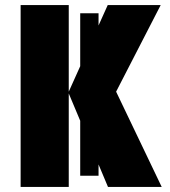

<svg xmlns="http://www.w3.org/2000/svg" viewBox="-20 -734 666 754"><path d="M367 -44H295V-682H367ZM615 0H404L250 -367V0H61V-714H250V-374L403 -714H611L436 -374Z"/></svg>

Font: Noto Sans Display SemiCondensed Black
Style: Regular
Weight: 900
Width: 4
Designer: Monotype Design Team
Foundry: Monotype Imaging Inc.
Version: Version 1.900